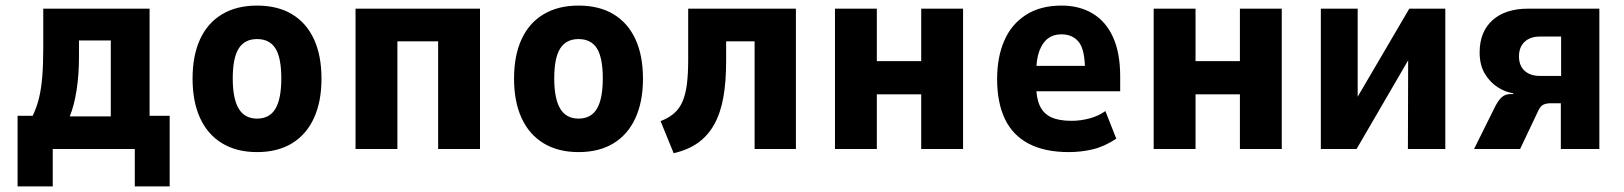

<svg xmlns="http://www.w3.org/2000/svg" viewBox="-20 -534 5821 688"><path d="M43 134V-119H97Q112 -150 120 -183.5Q128 -217 131.5 -260Q135 -303 135 -362V-503H516V-119H588V134H463V0H169V134ZM230 -117H377V-389H263V-328Q263 -267 254.5 -211.5Q246 -156 230 -117Z M901 11Q828 11 776 -20.5Q724 -52 697 -111Q670 -170 670 -252Q670 -335 697 -393.5Q724 -452 776 -483Q828 -514 901 -514Q975 -514 1026.5 -483Q1078 -452 1105 -393.5Q1132 -335 1132 -252Q1132 -170 1105 -111Q1078 -52 1026.5 -20.5Q975 11 901 11ZM901 -109Q946 -109 967 -144.5Q988 -180 988 -253Q988 -327 967 -360.5Q946 -394 901 -394Q857 -394 835.5 -360.5Q814 -327 814 -253Q814 -180 835.5 -144.5Q857 -109 901 -109Z M1254 0V-503H1700V0H1550V-386H1404V0Z M2053 11Q1980 11 1928 -20.5Q1876 -52 1849 -111Q1822 -170 1822 -252Q1822 -335 1849 -393.5Q1876 -452 1928 -483Q1980 -514 2053 -514Q2127 -514 2178.5 -483Q2230 -452 2257 -393.5Q2284 -335 2284 -252Q2284 -170 2257 -111Q2230 -52 2178.5 -20.5Q2127 11 2053 11ZM2053 -109Q2098 -109 2119 -144.5Q2140 -180 2140 -253Q2140 -327 2119 -360.5Q2098 -394 2053 -394Q2009 -394 1987.5 -360.5Q1966 -327 1966 -253Q1966 -180 1987.5 -144.5Q2009 -109 2053 -109Z M2394 15 2347 -100Q2376 -111 2395.5 -128Q2415 -145 2426 -171Q2437 -197 2441.5 -233.5Q2446 -270 2446 -320V-503H2832V0H2684V-386H2582V-315Q2582 -241 2572 -185Q2562 -129 2539.5 -88.5Q2517 -48 2481.5 -22.5Q2446 3 2394 15Z M2972 0V-503H3122V-315H3281V-503H3431V0H3281V-196H3122V0Z M3810 11Q3724 11 3666.5 -19Q3609 -49 3581 -107.5Q3553 -166 3553 -251Q3553 -329 3578.5 -388Q3604 -447 3656 -480.5Q3708 -514 3784 -514Q3848 -514 3895.5 -485.5Q3943 -457 3968.5 -400.5Q3994 -344 3994 -260V-207H3673V-298H3880L3868 -280Q3868 -355 3846 -383Q3824 -411 3783 -411Q3755 -411 3735.5 -396.5Q3716 -382 3704.5 -352Q3693 -322 3693 -271V-228Q3693 -183 3706 -155Q3719 -127 3746.5 -114Q3774 -101 3820 -101Q3851 -101 3883.5 -109.5Q3916 -118 3941 -136L3980 -37Q3938 -9 3896 1Q3854 11 3810 11Z M4114 0V-503H4264V-315H4423V-503H4573V0H4423V-196H4264V0Z M4713 0V-503H4845V-155H4826L5030 -503H5159V0H5025L5026 -349H5044L4841 0Z M5262 0 5334 -145Q5348 -174 5361 -185.5Q5374 -197 5393 -197H5403L5402 -200Q5377 -203 5349 -220Q5321 -237 5301.5 -268.5Q5282 -300 5282 -346Q5282 -420 5328 -461.5Q5374 -503 5456 -503H5711V0H5573V-164H5537Q5521 -164 5510.5 -159Q5500 -154 5492 -137L5427 0ZM5498 -262H5574V-403H5498Q5463 -403 5443 -384Q5423 -365 5423 -332Q5423 -299 5443 -280.5Q5463 -262 5498 -262Z"/></svg>

Font: Nunito Sans 7pt Condensed ExtraBold
Style: Regular
Weight: 800
Width: 3
Designer: Vernon Adams
Foundry: Vernon Adams
Version: Version 3.101;gftools[0.9.27]